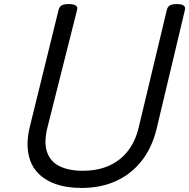

<svg xmlns="http://www.w3.org/2000/svg" viewBox="-20 -910 935 949"><path d="M383 19Q308 19 252 -1.5Q196 -22 162 -61Q128 -100 119 -158Q110 -216 129 -290L270 -863Q274 -877 285 -883.5Q296 -890 320 -890Q343 -890 354 -883Q365 -876 361 -861L215 -282Q196 -206 212.5 -158.5Q229 -111 274.5 -88.5Q320 -66 388 -66Q464 -66 520 -91.5Q576 -117 613 -165Q650 -213 666 -282L805 -863Q809 -877 820 -883.5Q831 -890 854 -890Q901 -890 894 -861L754 -273Q731 -179 679.5 -114Q628 -49 553 -15Q478 19 383 19Z"/></svg>

Font: Playwrite IS
Style: Regular
Weight: 400
Designer: Veronika Burian, José Scaglione
Foundry: TypeTogether
Version: Version 1.002